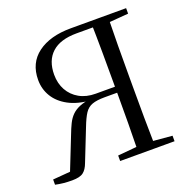

<svg xmlns="http://www.w3.org/2000/svg" viewBox="-130 -853 971 987"><g transform="rotate(-20 355.0 -359.5)"><path d="M9.1 0V-28.6L135.3 -38.9L98.5 -21.4L173.5 -211Q186.1 -244.3 198 -268.6Q210 -292.9 226.9 -309.8Q243.9 -326.6 269.2 -337.2Q294.5 -347.7 333 -353.4L332.2 -344.7Q259.9 -349.9 211 -376.2Q162.1 -402.4 136.8 -443.7Q111.6 -485 111.6 -535.4Q111.6 -627.9 179 -678Q246.5 -728 359.9 -728H515.6V-693.4H379.4Q289.3 -693.4 243.8 -651.6Q198.2 -609.9 198.2 -532.7Q198.2 -484.9 218.8 -447.8Q239.5 -410.7 277 -389.5Q314.6 -368.2 365.8 -368.2H514.3V-335.3H402.5Q359 -335.3 333.8 -326.1Q308.7 -316.9 293.2 -293.3Q277.7 -269.7 260.6 -225.2L192.2 -52.1Q180.5 -19.9 161.5 -5.4Q142.6 9.2 100 9.2Q73.7 9.2 52 6.9Q30.3 4.6 9.1 0ZM468 0Q470 -84.1 470.5 -169.4Q471 -254.7 471 -345.7V-361Q471 -469.9 470.5 -557.6Q470 -645.2 468 -728H560.4Q558.4 -644.8 557.9 -560.4Q557.4 -476.1 557.4 -391.1V-336.8Q557.4 -251.7 557.9 -167.7Q558.4 -83.6 560.4 0ZM365.4 0V-30.1L496.9 -42.1H525L662.9 -30.1V0ZM513.5 -686.9V-728H662.9V-698L525 -686.9Z"/></g></svg>

Font: Noto Serif HK ExtraLight
Style: Regular
Weight: 200
Designer: Ryoko NISHIZUKA 西塚涼子 (kana & ideographs); Frank Grießhammer (Latin, Greek & Cyrillic); Wenlong ZHANG 张文龙 (bopomofo); San
Foundry: Adobe
Version: Version 2.002-H1;hotconv 1.1.0;makeotfexe 2.6.0